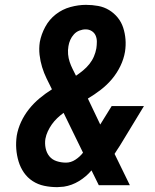

<svg xmlns="http://www.w3.org/2000/svg" viewBox="-20 -763 640 791"><path d="M216 8Q188 8 162 2.5Q136 -3 114.5 -17Q93 -31 78.5 -52Q64 -73 56.5 -98Q49 -123 47 -149.5Q45 -176 49 -204Q54 -233 67 -261Q80 -289 99.5 -313.5Q119 -338 143 -358Q167 -378 194 -395Q183 -417 172 -439.5Q161 -462 153.5 -486.5Q146 -511 143 -537Q140 -563 144 -590Q150 -622 166.5 -652.5Q183 -683 210 -704Q237 -725 270 -734Q303 -743 334 -743Q360 -743 384.5 -738.5Q409 -734 429.5 -721.5Q450 -709 465 -690.5Q480 -672 487.5 -649Q495 -626 497 -601Q499 -576 495 -550Q490 -520 476 -491Q462 -462 441.5 -437.5Q421 -413 395 -393Q369 -373 342 -357L393 -250L440 -326H573L474 -163Q468 -154 462.5 -145.5Q457 -137 452 -129L515 0H387L357 -61Q335 -35 305.5 -17Q276 1 243 6L230 7ZM293 -451Q308 -461 322.5 -473Q337 -485 348.5 -499.5Q360 -514 367 -530.5Q374 -547 377 -564Q379 -578 379 -591.5Q379 -605 374 -616.5Q369 -628 358 -635Q347 -642 333 -642Q320 -642 307 -637Q294 -632 284.5 -621.5Q275 -611 269.5 -598.5Q264 -586 262 -573Q259 -556 260.5 -539.5Q262 -523 267 -508Q272 -493 279 -479Q286 -465 293 -451ZM252 -93Q272 -93 290.5 -105Q309 -117 322 -134L242 -298Q228 -288 215.5 -276Q203 -264 193.5 -250.5Q184 -237 177 -222Q170 -207 167 -191Q164 -172 168 -152.5Q172 -133 183.5 -119Q195 -105 213.5 -99Q232 -93 252 -93Z"/></svg>

Font: Iosevka Aile
Style: Bold Italic
Weight: 700
Italic angle: -9°
Designer: Belleve Invis
Foundry: Belleve Invis
Version: Version 28.0.1; ttfautohint (v1.8.4)